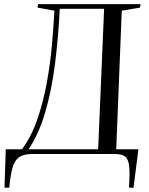

<svg xmlns="http://www.w3.org/2000/svg" viewBox="-20 -750 726 935"><path d="M2 164 8 -23H87Q133 -85 162 -169.5Q191 -254 208 -347.5Q225 -441 233 -532Q241 -623 245 -698L163 -713L165 -730H664L662 -713L573 -698L546 -23H654L630 165L608 163Q613 94 609 59Q605 24 589 12Q573 0 540 0H136Q95 0 73 15.5Q51 31 41 66.5Q31 102 25 164ZM119 -23H458L487 -707H271Q264 -564 247.5 -436Q231 -308 200 -202.5Q169 -97 119 -23Z"/></svg>

Font: Literata 72pt
Style: Italic
Weight: 400
Italic angle: -2°
Designer: Latin by Veronika Burian and Jose Scaglione. Greek by Irene Vlachou. Cyrillic by Vera Evstafieva
Foundry: TypeTogether
Version: Version 3.002